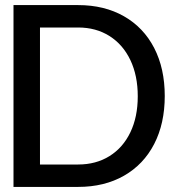

<svg xmlns="http://www.w3.org/2000/svg" viewBox="-20 -734 691 754"><path d="M33 -714H287Q390 -714 467 -670Q544 -626 585.5 -545.5Q627 -465 627 -357Q627 -249 585.5 -168.5Q544 -88 467 -44Q390 0 287 0H33ZM287 -88Q357 -88 410 -121Q463 -154 492 -214.5Q521 -275 521 -356Q521 -437 492 -498Q463 -559 410 -592.5Q357 -626 287 -626H137V-88Z"/></svg>

Font: Non Bureau
Style: Regular
Weight: 400
Designer: Jona Saucedo
Foundry: Non Foundry
Version: Version 1.000; ttfautohint (v1.8.4)